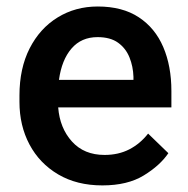

<svg xmlns="http://www.w3.org/2000/svg" viewBox="-20 -558 576 588"><path d="M293.5 9.8Q215.3 9.8 158.2 -23.9Q101.1 -57.6 70.3 -115.5Q39.6 -173.3 39.6 -246.1V-265.6Q39.6 -348.6 70.8 -409.9Q102.1 -471.2 156.5 -504.6Q210.9 -538.1 279.3 -538.1Q355 -538.1 405 -505.1Q455.1 -472.2 480 -413.8Q504.9 -355.5 504.9 -279.3V-229H158.2Q163.1 -166 200.2 -124.8Q237.3 -83.5 300.3 -83.5Q342.8 -83.5 376 -100.6Q409.2 -117.7 433.6 -148.9L495.6 -88.9Q470.2 -51.3 420.4 -20.8Q370.6 9.8 293.5 9.8ZM278.8 -444.3Q229 -444.3 199 -409.4Q168.9 -374.5 160.6 -313.5H388.7V-322.8Q387.7 -354.5 376.5 -382.3Q365.2 -410.2 341.6 -427.2Q317.9 -444.3 278.8 -444.3Z"/></svg>

Font: Vazirmatn RD UI Medium
Style: Regular
Weight: 500
Designer: Saber Rastikerdar
Foundry: Saber Rastikerdar
Version: Version 33.003